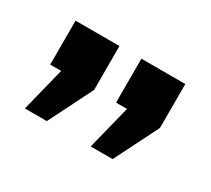

<svg xmlns="http://www.w3.org/2000/svg" viewBox="-56 -747 406 370"><g transform="rotate(30 146.5 -561.5)"><path d="M122.1 -561.5 73.2 -463.9H24.4L48.8 -561.5H24.4V-659.2H122.1ZM268.6 -561.5 219.7 -463.9H170.9L195.3 -561.5H170.9V-659.2H268.6Z"/></g></svg>

Font: Alegre Sans
Style: Regular
Weight: 400
Width: 3
Designer: GrandChaos9000
Version: Version 1.2.6 - August 1, 2014